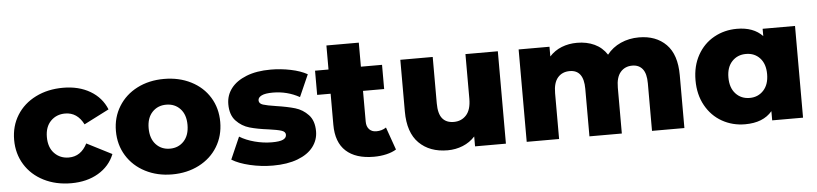

<svg xmlns="http://www.w3.org/2000/svg" viewBox="-42 -888 4776 1122"><g transform="rotate(-5 2346.0 -327.0)"><path d="M27 -272Q27 -353 66.5 -416.5Q106 -480 177 -515.5Q248 -551 338 -551Q430 -551 497 -511.5Q564 -472 592 -402L445 -327Q408 -400 337 -400Q286 -400 252.5 -366Q219 -332 219 -272Q219 -211 252.5 -176.5Q286 -142 337 -142Q408 -142 445 -215L592 -140Q564 -70 497 -30.5Q430 9 338 9Q248 9 177 -27Q106 -63 66.5 -127Q27 -191 27 -272Z M624 -272Q624 -352 663.5 -416Q703 -480 772.5 -515.5Q842 -551 930 -551Q1018 -551 1088 -515.5Q1158 -480 1197 -416.5Q1236 -353 1236 -272Q1236 -191 1197 -127Q1158 -63 1088 -27Q1018 9 930 9Q843 9 773 -27Q703 -63 663.5 -127Q624 -191 624 -272ZM1044 -272Q1044 -332 1012 -366Q980 -400 930 -400Q880 -400 848 -366Q816 -332 816 -272Q816 -211 848 -176.5Q880 -142 930 -142Q980 -142 1012 -176.5Q1044 -211 1044 -272Z M1281 -47 1338 -177Q1375 -154 1426 -140.5Q1477 -127 1527 -127Q1573 -127 1592.5 -136.5Q1612 -146 1612 -164Q1612 -182 1588.5 -189.5Q1565 -197 1514 -204Q1449 -212 1403.5 -225Q1358 -238 1325 -273Q1292 -308 1292 -371Q1292 -423 1323 -463.5Q1354 -504 1413.5 -527.5Q1473 -551 1556 -551Q1615 -551 1673 -539Q1731 -527 1770 -505L1713 -376Q1641 -416 1557 -416Q1512 -416 1491 -405.5Q1470 -395 1470 -378Q1470 -359 1493 -351.5Q1516 -344 1569 -336Q1636 -326 1680 -313Q1724 -300 1756.5 -265.5Q1789 -231 1789 -169Q1789 -118 1758 -77.5Q1727 -37 1666.5 -14Q1606 9 1521 9Q1453 9 1387 -6.5Q1321 -22 1281 -47Z M2245 -22Q2221 -7 2186.5 1Q2152 9 2113 9Q2007 9 1950 -43Q1893 -95 1893 -198V-380H1814V-522H1893V-663H2083V-522H2207V-380H2083V-200Q2083 -171 2098.5 -154.5Q2114 -138 2140 -138Q2173 -138 2198 -155Z M2888 -542V0H2707V-58Q2677 -25 2635 -8Q2593 9 2546 9Q2441 9 2378.5 -53Q2316 -115 2316 -239V-542H2506V-270Q2506 -209 2529 -181Q2552 -153 2596 -153Q2641 -153 2669.5 -184.5Q2698 -216 2698 -281V-542Z M3935 -310V0H3745V-279Q3745 -336 3723.5 -363Q3702 -390 3663 -390Q3620 -390 3594 -360Q3568 -330 3568 -269V0H3378V-279Q3378 -390 3296 -390Q3252 -390 3226 -360Q3200 -330 3200 -269V0H3010V-542H3191V-485Q3221 -518 3262.5 -534.5Q3304 -551 3353 -551Q3410 -551 3455 -530Q3500 -509 3528 -466Q3560 -507 3609 -529Q3658 -551 3716 -551Q3816 -551 3875.5 -491Q3935 -431 3935 -310Z M4631 -538V0H4450V-54Q4397 9 4291 9Q4217 9 4156 -25.5Q4095 -60 4059.5 -124Q4024 -188 4024 -272Q4024 -356 4059.5 -419.5Q4095 -483 4156 -517Q4217 -551 4291 -551Q4388 -551 4441 -495V-538ZM4444 -272Q4444 -332 4412.5 -366Q4381 -400 4331 -400Q4281 -400 4249 -366Q4217 -332 4217 -272Q4217 -211 4249 -176.5Q4281 -142 4331 -142Q4380 -142 4412 -176.5Q4444 -211 4444 -272Z"/></g></svg>

Font: Idrija
Style: Regular
Weight: 800
Designer: Julieta Ulanovsky
Foundry: Julieta Ulanovsky
Version: Version 7.200